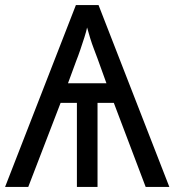

<svg xmlns="http://www.w3.org/2000/svg" viewBox="-20 -734 685 754"><path d="M367 -714 645 0H552L427 -330H363V0H282V-330H218L91 0H0L278 -714ZM322 -626Q319 -611 311.5 -587.5Q304 -564 295.5 -539Q287 -514 279 -494L247 -407H398L363 -504Q356 -523 348.5 -542.5Q341 -562 334.5 -583Q328 -604 322 -626Z"/></svg>

Font: Noto Sans Display
Style: Regular
Weight: 400
Designer: Monotype Design Team
Foundry: Monotype Imaging Inc.
Version: Version 2.003